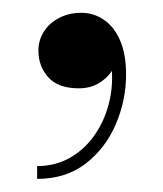

<svg xmlns="http://www.w3.org/2000/svg" viewBox="-20 -128 254 300"><path d="M38 151.5V131.5Q67 131.5 90.2 118Q113.5 104.5 129.2 81Q145 57.5 151.5 27.8Q158 -2 153 -35H159.5Q161 -26.5 154 -16Q147 -5.5 134 2.2Q121 10 103 10Q71 10 55.5 -7.2Q40 -24.5 40 -49Q40 -65.5 48.8 -79Q57.5 -92.5 72.8 -100.2Q88 -108 107 -108Q126.5 -108 142.5 -97Q158.5 -86 167.8 -64.5Q177 -43 177 -11.5Q177 28.5 161 66Q145 103.5 114 127.5Q83 151.5 38 151.5Z"/></svg>

Font: Bodoni Moda SC 11pt
Style: Regular
Weight: 400
Version: Version 2.005